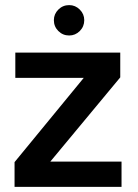

<svg xmlns="http://www.w3.org/2000/svg" viewBox="-20 -732 542 752"><path d="M37 0V-97L308 -427H40V-526H451V-429L177 -99H456V0ZM251 -593Q226 -593 208.5 -610.5Q191 -628 191 -653Q191 -677 208.5 -694.5Q226 -712 251 -712Q275 -712 292.5 -694.5Q310 -677 310 -653Q310 -628 292.5 -610.5Q275 -593 251 -593Z"/></svg>

Font: DM Sans 9pt
Style: Semibold
Weight: 600
Designer: Colophon Foundry, Jonny Pinhorn
Foundry: Colophon Foundry
Version: Version 4.004;gftools[0.9.30]